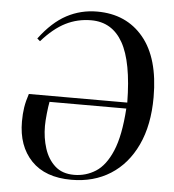

<svg xmlns="http://www.w3.org/2000/svg" viewBox="-53 -793 775 857"><g transform="rotate(5 334.0 -365.0)"><path d="M298 14Q181 14 118.5 -51Q56 -116 56 -226Q56 -261 60.5 -289.5Q65 -318 76 -351H517Q515 -533 467 -618Q419 -703 325 -703Q264 -703 211 -676.5Q158 -650 105 -590L92 -601Q149 -677 212 -710.5Q275 -744 348 -744Q479 -744 555.5 -652Q632 -560 632 -385Q632 -260 590 -170.5Q548 -81 473 -33.5Q398 14 298 14ZM308 -9Q361 -9 405 -37Q449 -65 478 -133.5Q507 -202 515 -324H171Q167 -304 163.5 -270.5Q160 -237 160 -215Q160 -162 175 -115Q190 -68 222.5 -38.5Q255 -9 308 -9Z"/></g></svg>

Font: Literata 72pt Medium
Style: Italic
Weight: 500
Italic angle: -2°
Designer: Latin by Veronika Burian and Jose Scaglione. Greek by Irene Vlachou. Cyrillic by Vera Evstafieva
Foundry: TypeTogether
Version: Version 3.002